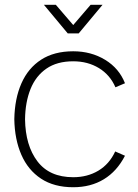

<svg xmlns="http://www.w3.org/2000/svg" viewBox="-20 -770 579 805"><path d="M287 15Q206.5 15 152 -21Q97.5 -57 69.5 -121.2Q41.5 -185.5 40 -270Q41.5 -356.5 69.8 -420.5Q98 -484.5 152.5 -519.8Q207 -555 287 -555Q362 -555 420.8 -519.2Q479.5 -483.5 504 -421L464 -404Q441.5 -456 394.8 -484.5Q348 -513 287 -513Q219 -513 174.5 -482.2Q130 -451.5 108 -396.8Q86 -342 85 -270Q86.5 -160 137 -93.5Q187.5 -27 287 -27Q346.5 -27 392.5 -54.5Q438.5 -82 463 -135L504 -117Q470.5 -52 415.5 -18.5Q360.5 15 287 15ZM214 -750H164L264 -630H310L410 -750H360L287 -665Z"/></svg>

Font: Manrope Variable Light
Style: Regular
Weight: 200
Designer: Mikhail Sharanda
Foundry: Mikhail Sharanda
Version: Version 4.505